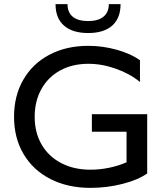

<svg xmlns="http://www.w3.org/2000/svg" viewBox="-20 -900 808 930"><path d="M693 -347V-60Q650 -29 574.5 -9.5Q499 10 418 10Q308 10 224 -33Q140 -76 94 -154Q48 -232 48 -334Q48 -436 93 -514Q138 -592 219.5 -635Q301 -678 408 -678Q477 -678 545.5 -659Q614 -640 658 -608V-503Q609 -543 541.5 -567Q474 -591 408 -591Q331 -591 272 -559Q213 -527 180.5 -468.5Q148 -410 148 -334Q148 -258 181.5 -200Q215 -142 276.5 -110Q338 -78 418 -78Q463 -78 509 -87.5Q555 -97 593 -114V-262H425V-347ZM407 -740Q331 -740 290 -776Q249 -812 249 -880H307Q307 -840 332.5 -819Q358 -798 407 -798Q455 -798 481 -819Q507 -840 507 -880H564Q564 -812 523.5 -776Q483 -740 407 -740Z"/></svg>

Font: Madhuban
Style: Regular
Weight: 400
Designer: jaikishan Patel
Foundry: MagicType
Version: Version 1.000